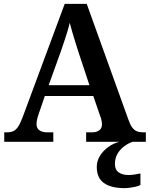

<svg xmlns="http://www.w3.org/2000/svg" viewBox="-20 -734 775 994"><path d="M2 0V-49H17Q36 -49 49 -55Q62 -61 73 -77Q84 -93 96 -124L315 -714H429L645 -114Q654 -88 664.5 -74Q675 -60 688.5 -54.5Q702 -49 719 -49H735V0H426V-49H459Q479 -49 493.5 -59Q508 -69 508 -91Q508 -98 506.5 -105.5Q505 -113 503.5 -119.5Q502 -126 499 -132L463 -237H212L180 -143Q177 -135 174.5 -126Q172 -117 170.5 -108Q169 -99 169 -92Q169 -70 184 -59.5Q199 -49 222 -49H256V0ZM232 -293H443L387 -462Q379 -487 370.5 -514Q362 -541 354.5 -567Q347 -593 341 -616Q336 -594 328.5 -569.5Q321 -545 312.5 -519.5Q304 -494 295 -468ZM625 240Q555 240 518 213.5Q481 187 481 130Q481 99 498 72Q515 45 542 26Q569 7 599 0H668Q647 6 625.5 21.5Q604 37 589.5 60Q575 83 575 115Q575 145 594.5 158.5Q614 172 644 172Q658 172 673.5 170Q689 168 707 164V224Q697 229 682 232.5Q667 236 651.5 238Q636 240 625 240Z"/></svg>

Font: Noto Serif Kannada SemiBold
Style: Regular
Weight: 600
Version: Version 2.003